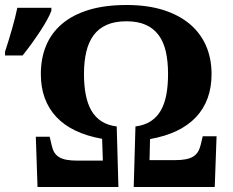

<svg xmlns="http://www.w3.org/2000/svg" viewBox="-68 -745 927 765"><path d="M94.7 -450.2Q94.7 -512.7 115.7 -563.2Q136.7 -613.8 179.2 -649.9Q221.7 -686 285.9 -705.6Q350.1 -725.1 436.5 -725.1Q518.1 -725.1 581.1 -705.6Q644 -686 687.3 -649.9Q730.5 -613.8 752.7 -563.2Q774.9 -512.7 774.9 -450.2Q774.9 -344.2 712.9 -278.3Q650.9 -212.4 529.8 -190.9L527.8 -106.9H627.9Q653.8 -106.9 671.9 -110.4Q689.9 -113.8 701.9 -121.3Q713.9 -128.9 720.9 -140.6Q728 -152.3 731.9 -168.9L739.7 -202.1H794.9L787.6 0H464.8L471.7 -241.2Q507.3 -245.6 532.2 -261.7Q557.1 -277.8 572.5 -304.4Q587.9 -331.1 594.7 -367.7Q601.6 -404.3 601.6 -450.2Q601.6 -500 592.8 -539.1Q584 -578.1 564.2 -605Q544.4 -631.8 512.9 -646Q481.4 -660.2 435.5 -660.2Q389.6 -660.2 357.4 -646Q325.2 -631.8 305.2 -605Q285.2 -578.1 275.9 -539.1Q266.6 -500 266.6 -450.2Q266.6 -404.3 273.7 -367.7Q280.8 -331.1 296.1 -304.4Q311.5 -277.8 336.4 -261.7Q361.3 -245.6 397 -241.2L403.8 0H81.5L74.7 -200.2H129.9L137.7 -167Q141.1 -150.4 147.9 -138.7Q154.8 -127 166.7 -119.4Q178.7 -111.8 196.8 -108.4Q214.8 -105 240.7 -105H341.8L338.9 -191.9Q217.8 -213.4 156.2 -279.3Q94.7 -345.2 94.7 -450.2ZM-47.9 -539.1Q-33.7 -582 -20 -630.1Q-6.3 -678.2 1 -713.9H136.7V-702.1Q124.5 -669.9 92.3 -620.8Q60.1 -571.8 22 -523.9H-47.9Z"/></svg>

Font: Droid Serif
Style: Bold
Weight: 700
Designer: Monotype Design team
Foundry: Monotype Imaging Inc.
Version: Version 1.03